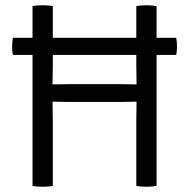

<svg xmlns="http://www.w3.org/2000/svg" viewBox="-20 -706 718 729"><path d="M29 -497.5Q26 -511.5 26 -529Q26 -539.5 26.8 -547Q27.5 -554.5 29 -562.5H649Q650.5 -554.5 651.2 -547.2Q652 -540 652 -529Q652 -511.5 649 -497.5ZM240 -319Q236.5 -319 223.2 -319.2Q210 -319.5 196.5 -319.8Q183 -320 179.5 -320Q168 -320 156.8 -319.5Q145.5 -319 134.5 -319V-386.5Q145.5 -386.5 156.8 -386Q168 -385.5 179.5 -385.5Q183 -385.5 196.5 -385.8Q210 -386 223.2 -386.2Q236.5 -386.5 240 -386.5H438Q441.5 -386.5 454.8 -386.2Q468 -386 481.5 -385.8Q495 -385.5 498.5 -385.5Q509.5 -385.5 520.8 -386Q532 -386.5 543.5 -386.5V-319Q532 -319 520.8 -319.5Q509.5 -320 498.5 -320Q495 -320 481.5 -319.8Q468 -319.5 454.8 -319.2Q441.5 -319 438 -319ZM180.5 0Q172.5 1.5 162.2 2.2Q152 3 141 3Q131 3 121 2.2Q111 1.5 103.5 0V-683Q111 -684.5 121 -685.2Q131 -686 141 -686Q152 -686 162.2 -685.2Q172.5 -684.5 180.5 -683V-459.5Q180.5 -438.5 180 -422.2Q179.5 -406 179.5 -385.5V-320Q179.5 -299.5 180 -283.2Q180.5 -267 180.5 -246ZM497.5 -246Q497.5 -267 498 -283.2Q498.5 -299.5 498.5 -320V-385.5Q498.5 -406 498 -422.2Q497.5 -438.5 497.5 -459.5V-683Q505 -684.5 515 -685.2Q525 -686 535 -686Q545.5 -686 555.8 -685.2Q566 -684.5 574.5 -683V0Q566 1.5 556 2.2Q546 3 535 3Q525 3 515 2.2Q505 1.5 497.5 0Z"/></svg>

Font: Signika Light
Style: Regular
Weight: 300
Designer: Anna Giedry
Foundry: Anna Giedry
Version: Version 2.000